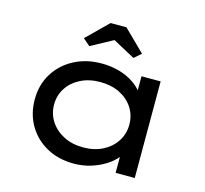

<svg xmlns="http://www.w3.org/2000/svg" viewBox="-109 -876 1075 1008"><g transform="rotate(15 429.0 -371.5)"><path d="M375 10Q291 10 226.5 -25.5Q162 -61 126 -123Q90 -185 90 -263Q90 -343 128 -404.5Q166 -466 232 -501Q298 -536 382 -536Q434 -536 478.5 -523Q523 -510 555.5 -488Q588 -466 607 -440Q626 -414 628 -387L600 -389V-525H704V0H600V-138L622 -135Q620 -111 599 -85.5Q578 -60 544 -38.5Q510 -17 466.5 -3.5Q423 10 375 10ZM400 -85Q460 -85 506 -108.5Q552 -132 578 -172.5Q604 -213 604 -263Q604 -314 578 -354Q552 -394 506 -417Q460 -440 400 -440Q340 -440 294 -417Q248 -394 221.5 -354Q195 -314 195 -263Q195 -213 221.5 -172.5Q248 -132 294 -108.5Q340 -85 400 -85ZM294 -607 256 -640 371 -753H457L572 -640L534 -607L399 -680H429Z"/></g></svg>

Font: Lexend Mega
Style: Regular
Weight: 400
Designer: Bonnie Shaver-Troup, Thomas Jockin
Foundry: Lexend
Version: Version 1.007